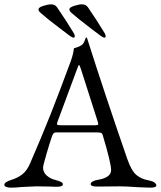

<svg xmlns="http://www.w3.org/2000/svg" viewBox="-22 -858 739 883"><path d="M0 0ZM-2 -8Q-2 -21 31 -31Q60 -40 81 -56.5Q102 -73 117 -108Q170 -230 209.5 -329.5Q249 -429 304 -578Q315 -609 318 -636Q321 -637 332.5 -640.5Q344 -644 354 -651Q362 -657 366.5 -669Q371 -681 373 -685Q374 -686 375.5 -685.5Q377 -685 378 -684Q380 -679 381.5 -673Q383 -667 385 -662Q459 -429 563 -128Q582 -73 605 -53.5Q628 -34 664 -28Q680 -25 688.5 -18.5Q697 -12 697 -5Q697 5 668 5L614 3Q558 -1 529 -1L424 0Q395 0 395 -12Q395 -18 404.5 -23.5Q414 -29 428 -31Q489 -41 489 -76Q489 -108 450 -238Q448 -245 442.5 -247Q437 -249 423 -249H234Q223 -249 217 -231Q206 -199 191 -147.5Q176 -96 176 -87Q176 -66 192.5 -51Q209 -36 234 -30Q252 -25 259.5 -21Q267 -17 267 -10Q267 1 238 1Q220 1 208 0L147 -1Q130 -1 109.5 0.5Q89 2 79 2Q51 5 27 5Q14 5 6 1.5Q-2 -2 -2 -8ZM416 -282Q422 -282 426 -283Q430 -284 430 -287L428 -297L350 -541Q344 -559 341 -559Q339 -559 333 -542L242 -297L240 -289Q240 -284 244.5 -283Q249 -282 261 -282ZM322 -691Q322 -698 317 -706Q282 -764 240 -825Q231 -838 213 -838Q199 -838 177 -831Q155 -824 155 -815Q155 -810 158.5 -805.5Q162 -801 168 -796Q190 -776 253 -728L298 -694Q310 -685 316 -685Q322 -685 322 -691ZM464 -691Q464 -698 459 -706Q424 -764 382 -825Q373 -838 355 -838Q341 -838 319 -831Q297 -824 297 -815Q297 -810 300.5 -805.5Q304 -801 310 -796Q332 -776 395 -728L440 -694Q452 -685 458 -685Q464 -685 464 -691Z"/></svg>

Font: EB Garamond
Style: Regular
Weight: 400
Designer: Georg Duffner and Octavio Pardo
Foundry: Georg Duffner
Version: Version 1.000; ttfautohint (v1.6)